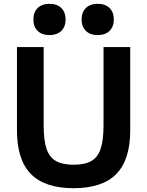

<svg xmlns="http://www.w3.org/2000/svg" viewBox="-20 -977 772 1007"><path d="M366 10Q215 10 142 -64.5Q69 -139 69 -293V-730H209V-320Q209 -242 224 -197Q239 -152 273.5 -132.5Q308 -113 366 -113Q425 -113 459 -132.5Q493 -152 508 -197Q523 -242 523 -320V-730H663V-293Q663 -139 590 -64.5Q517 10 366 10ZM240 -793Q200 -793 177.5 -815Q155 -837 155 -875Q155 -913 177.5 -935Q200 -957 240 -957Q279 -957 301.5 -935Q324 -913 324 -875Q324 -837 301.5 -815Q279 -793 240 -793ZM492 -793Q453 -793 430.5 -815Q408 -837 408 -875Q408 -913 430.5 -935Q453 -957 492 -957Q532 -957 554.5 -935Q577 -913 577 -875Q577 -837 554.5 -815Q532 -793 492 -793Z"/></svg>

Font: M PLUS 2
Style: Bold
Weight: 700
Designer: Coji Morishita
Foundry: UNDERFOREST DESIGN
Version: Version 1.001